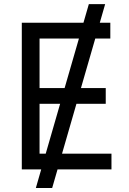

<svg xmlns="http://www.w3.org/2000/svg" viewBox="-20 -840 638 952"><path d="M474.8 -727.3H527V-649.1H452.4L381.4 -403.4H504.3V-325.3H359L287.6 -78.1H532.7V0H265.3L238.6 92.3H157.7L184.3 0H88.1V-727.3H393.8L420.5 -819.6H501.4ZM176.1 -649.1V-403.4H300.4L371.4 -649.1ZM176.1 -325.3V-78.1H206.7L278.1 -325.3Z"/></svg>

Font: Interop
Style: Regular
Weight: 400
Designer: Rasmus Andersson, Google, Jang Haemin
Foundry: jhaemin
Version: Version 1.008